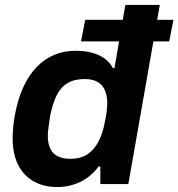

<svg xmlns="http://www.w3.org/2000/svg" viewBox="-20 -743 720 775"><path d="M212 12Q156 12 115 -11.5Q74 -35 52.5 -79Q31 -123 31 -184Q31 -204 33 -226Q35 -248 39 -273Q51 -341 74 -391Q97 -441 129 -473.5Q161 -506 200 -522Q239 -538 284 -538Q321 -538 350 -530.5Q379 -523 401 -507.5Q423 -492 436 -468H442L486 -723H625L498 0H385V-71H378Q347 -29 303.5 -8.5Q260 12 212 12ZM265 -102Q305 -102 332.5 -120Q360 -138 378 -172.5Q396 -207 404 -255Q408 -273 409.5 -285.5Q411 -298 412 -307.5Q413 -317 413 -325Q413 -356 403.5 -378.5Q394 -401 373.5 -412.5Q353 -424 322 -424Q281 -424 253.5 -408Q226 -392 209.5 -359.5Q193 -327 183 -278Q180 -256 177.5 -240.5Q175 -225 174 -214.5Q173 -204 173 -195Q173 -149 195 -125.5Q217 -102 265 -102ZM307 -576 324 -663H680L663 -576Z"/></svg>

Font: Archivo SemiBold
Style: Bold Italic
Weight: 700
Italic angle: -10°
Version: Version 2.001